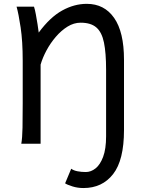

<svg xmlns="http://www.w3.org/2000/svg" viewBox="-20 -745 753 995"><path d="M65.9 -710.4H156.2Q161.1 -695.8 165.8 -670.4Q170.4 -645 174.6 -619.1Q178.7 -593.3 180.7 -576.2Q239.3 -655.8 302 -690.4Q364.7 -725.1 429.7 -725.1Q520.5 -725.1 571.5 -652.1Q622.6 -579.1 622.6 -435.5V-70.8Q622.6 85 566.2 157.2Q509.8 229.5 412.6 229.5Q382.8 229.5 356 221.2Q329.1 212.9 317.4 205.1L349.1 129.4Q361.3 138.7 381.8 142.6Q402.3 146.5 424.8 146.5Q451.2 146.5 475.1 127.7Q499 108.9 514.4 67.9Q529.8 26.9 529.8 -39.1V-383.3Q529.8 -470.7 518.8 -524.4Q507.8 -578.1 479.2 -602.8Q450.7 -627.4 397.9 -627.4Q362.8 -627.4 330.1 -607.2Q297.4 -586.9 269.3 -554.2Q241.2 -521.5 220.9 -483.6Q200.7 -445.8 190.4 -410.2V0H90.3Q95.7 -29.3 96.7 -83.5Q97.7 -137.7 97.7 -210V-429.7Q97.7 -531.7 86.9 -603Q76.2 -674.3 65.9 -710.4Z"/></svg>

Font: Andika LitF DSA DSG
Style: Regular
Weight: 400
Designer: Victor Gaultney, Annie Olsen, Julie Remington, Don Collingsworth, Eric Hays, Becca Hirsbrunner
Foundry: SIL International
Version: Version 6.200 ; LitF DSA DSG; ttfautohint (v1.8.3.10-c5d8)